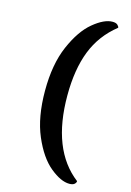

<svg xmlns="http://www.w3.org/2000/svg" viewBox="-136 -812 716 1052"><g transform="rotate(15 222.0 -286.5)"><path d="M107 -286Q107 -436 152 -540Q197 -644 258.5 -695Q320 -746 367 -746Q387 -746 396 -737.5Q405 -729 405 -722Q314 -650 273 -545Q232 -440 232 -292Q232 15 405 148Q405 157 396 165Q387 173 367 173Q319 173 257.5 122.5Q196 72 151.5 -32Q107 -136 107 -286Z"/></g></svg>

Font: Arima Madurai ExtraBold
Style: Regular
Weight: 800
Designer: Joana Correia and Natanael Gama
Foundry: NDISCOVER
Version: Version 1.019